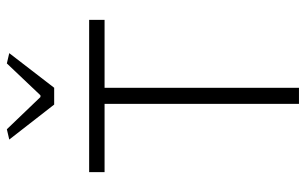

<svg xmlns="http://www.w3.org/2000/svg" viewBox="-186 -706 892 560"><g transform="rotate(-90 260.0 -426.0)"><path d="M133 -845 163 -852 257 -754H262L355 -852L385 -845L284 -714H235ZM237 -567H38V-612H482V-567H284V0H237Z"/></g></svg>

Font: Athiti Light
Style: Regular
Weight: 300
Designer: CadsonDemak Team
Foundry: CadsonDemak
Version: Version 1.032